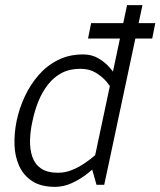

<svg xmlns="http://www.w3.org/2000/svg" viewBox="-20 -720 625 748"><path d="M339 -60 475 -700H535L401 -70ZM339 -60 401 -70 386 0H356ZM386 -150 416 -140Q416 -140 404 -125Q392 -110 370.5 -88Q349 -66 321 -44Q293 -22 260.5 -7Q228 8 195 8L206 -47Q234 -47 260 -57.5Q286 -68 309 -83.5Q332 -99 349 -114Q366 -129 376 -139.5Q386 -150 386 -150ZM429 -350Q429 -350 420.5 -365.5Q412 -381 395.5 -401Q379 -421 353.5 -436.5Q328 -452 293 -452L304 -508Q337 -508 363 -493Q389 -478 408 -456Q427 -434 439 -412Q451 -390 457 -375Q463 -360 463 -360ZM293 -452Q251 -452 220 -435.5Q189 -419 166.5 -390Q144 -361 129.5 -325Q115 -289 107 -250Q98 -211 97 -174.5Q96 -138 106 -109Q116 -80 140 -63.5Q164 -47 206 -47L195 8Q140 8 106 -14Q72 -36 55 -73Q38 -110 36.5 -156Q35 -202 45 -250Q55 -298 76.5 -344Q98 -390 130 -427Q162 -464 205.5 -486Q249 -508 304 -508ZM323 -570 335 -630H585L573 -570Z"/></svg>

Font: Epunda Sans Light
Style: Italic
Weight: 300
Italic angle: -12.0243°
Designer: Simon Atzbach
Foundry: typofactur
Version: Version 2.204